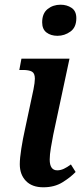

<svg xmlns="http://www.w3.org/2000/svg" viewBox="-20 -785 355 815"><path d="M224 -633Q196 -633 177.5 -647Q159 -661 159 -690Q159 -728 182 -746.5Q205 -765 237 -765Q264 -765 284 -751.5Q304 -738 304 -708Q304 -669 279 -651Q254 -633 224 -633ZM164 10Q116 10 90 -17Q64 -44 64 -88Q64 -113 70.5 -154.5Q77 -196 86 -236L122 -405Q128 -435 128 -451Q128 -474 115.5 -481Q103 -488 77 -488H62L71 -536H275L206 -213Q201 -188 196 -158Q191 -128 191 -108Q191 -62 223 -62Q237 -62 251 -68.5Q265 -75 281 -87L301 -55Q279 -32 245 -11Q211 10 164 10Z"/></svg>

Font: Noto Serif SemiCondensed SemiBold
Style: Italic
Weight: 600
Width: 4
Italic angle: -12°
Designer: Monotype Design Team
Foundry: Monotype Imaging Inc.
Version: Version 2.014; ttfautohint (v1.8.4.7-5d5b)